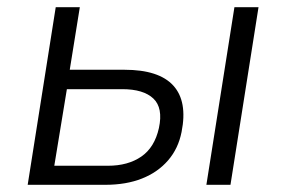

<svg xmlns="http://www.w3.org/2000/svg" viewBox="-20 -514 796 534"><path d="M57 0 135 -494H202L174 -320H326Q422 -320 462 -276Q502 -232 485 -147Q476 -101 447.5 -68Q419 -35 375 -17.5Q331 0 273 0ZM131 -53H280Q336 -53 373 -78.5Q410 -104 422 -158Q434 -214 406.5 -240Q379 -266 320 -266H166ZM554 0 632 -494H699L621 0Z"/></svg>

Font: Nunito Sans 7pt SemiCondensed Light
Style: Italic
Weight: 300
Width: 4
Italic angle: -9°
Designer: Vernon Adams
Foundry: Vernon Adams
Version: Version 3.101;gftools[0.9.27]